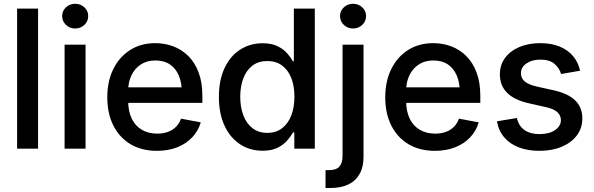

<svg xmlns="http://www.w3.org/2000/svg" viewBox="-20 -772 3086 997"><path d="M177.7 -727.5V0H68.8V-727.5Z M315.4 0V-540H424.3V0ZM370.1 -624Q342.3 -624 322.5 -642.8Q302.7 -661.6 302.7 -688.5Q302.7 -715.3 322.5 -733.9Q342.3 -752.4 370.1 -752.4Q398.4 -752.4 418.2 -733.9Q438 -715.3 438 -688.5Q438 -661.6 418.2 -642.8Q398.4 -624 370.1 -624Z M794.9 11.2Q715.3 11.2 657.5 -23.4Q599.6 -58.1 568.4 -120.6Q537.1 -183.1 537.1 -266.6Q537.1 -349.6 568.1 -412.8Q599.1 -476.1 655.3 -512Q711.4 -547.9 786.6 -547.9Q835.4 -547.9 879.4 -531.5Q923.3 -515.1 957.3 -481.7Q991.2 -448.2 1011 -396.7Q1030.8 -345.2 1030.8 -274.4V-237.8H594.2V-318.4H974.6L924.3 -292.5Q924.3 -341.8 908.7 -379.2Q893.1 -416.5 862.5 -437.3Q832 -458 787.1 -458Q742.7 -458 710.9 -437Q679.2 -416 662.4 -380.4Q645.5 -344.7 645.5 -301.8V-248.5Q645.5 -194.3 664.1 -156Q682.6 -117.7 716.8 -97.9Q751 -78.1 796.4 -78.1Q826.7 -78.1 851.3 -86.9Q876 -95.7 893.6 -113.3Q911.1 -130.9 919.9 -155.8L1022.5 -136.7Q1009.8 -92.8 978.5 -59.3Q947.3 -25.9 900.6 -7.3Q854 11.2 794.9 11.2Z M1343.8 10.7Q1277.3 10.7 1226.1 -23.2Q1174.8 -57.1 1145.8 -119.6Q1116.7 -182.1 1116.7 -269Q1116.7 -356 1146 -418.5Q1175.3 -481 1226.8 -514.2Q1278.3 -547.4 1343.3 -547.4Q1390.6 -547.4 1421.6 -532Q1452.6 -516.6 1471.4 -494.9Q1490.2 -473.1 1501 -453.6H1505.9V-727.5H1614.7V0H1508.3V-84H1501Q1490.2 -64 1470.9 -42Q1451.7 -20 1420.9 -4.6Q1390.1 10.7 1343.8 10.7ZM1368.2 -82Q1412.6 -82 1444.1 -105.7Q1475.6 -129.4 1492.2 -171.6Q1508.8 -213.9 1508.8 -269.5Q1508.8 -325.7 1492.4 -367.2Q1476.1 -408.7 1444.6 -431.9Q1413.1 -455.1 1368.2 -455.1Q1322.3 -455.1 1291 -431.4Q1259.8 -407.7 1243.7 -365.7Q1227.5 -323.7 1227.5 -269.5Q1227.5 -215.3 1243.7 -172.9Q1259.8 -130.4 1291.3 -106.2Q1322.8 -82 1368.2 -82Z M1758.8 -540H1867.7V40Q1868.2 93.3 1848.1 129.9Q1828.1 166.5 1790 185.3Q1752 204.1 1696.8 204.1H1670.4V111.3H1689.9Q1726.6 111.3 1742.7 92.5Q1758.8 73.7 1758.8 36.6ZM1813 -624Q1785.2 -624 1765.4 -642.8Q1745.6 -661.6 1745.6 -688.5Q1745.6 -715.3 1765.4 -733.9Q1785.2 -752.4 1813 -752.4Q1841.3 -752.4 1861.1 -733.9Q1880.9 -715.3 1880.9 -688.5Q1880.9 -661.6 1861.1 -642.8Q1841.3 -624 1813 -624Z M2238.3 11.2Q2158.7 11.2 2100.8 -23.4Q2043 -58.1 2011.7 -120.6Q1980.5 -183.1 1980.5 -266.6Q1980.5 -349.6 2011.5 -412.8Q2042.5 -476.1 2098.6 -512Q2154.8 -547.9 2230 -547.9Q2278.8 -547.9 2322.8 -531.5Q2366.7 -515.1 2400.6 -481.7Q2434.6 -448.2 2454.3 -396.7Q2474.1 -345.2 2474.1 -274.4V-237.8H2037.6V-318.4H2418L2367.7 -292.5Q2367.7 -341.8 2352.1 -379.2Q2336.4 -416.5 2305.9 -437.3Q2275.4 -458 2230.5 -458Q2186 -458 2154.3 -437Q2122.6 -416 2105.7 -380.4Q2088.9 -344.7 2088.9 -301.8V-248.5Q2088.9 -194.3 2107.4 -156Q2126 -117.7 2160.2 -97.9Q2194.3 -78.1 2239.7 -78.1Q2270 -78.1 2294.7 -86.9Q2319.3 -95.7 2336.9 -113.3Q2354.5 -130.9 2363.3 -155.8L2465.8 -136.7Q2453.1 -92.8 2421.9 -59.3Q2390.6 -25.9 2344 -7.3Q2297.4 11.2 2238.3 11.2Z M2781.2 11.2Q2721.7 11.2 2675 -6.3Q2628.4 -23.9 2598.9 -58.1Q2569.3 -92.3 2560.5 -142.1L2664.1 -159.2Q2673.8 -117.2 2703.9 -96.4Q2733.9 -75.7 2781.7 -75.7Q2832.5 -75.7 2862.5 -96.7Q2892.6 -117.7 2892.6 -147.9Q2892.6 -173.8 2873.3 -190.4Q2854 -207 2816.4 -215.3L2725.6 -235.8Q2650.4 -252.9 2613 -290.3Q2575.7 -327.6 2575.7 -386.2Q2575.7 -434.6 2602.3 -470.9Q2628.9 -507.3 2676.3 -527.6Q2723.6 -547.9 2785.2 -547.9Q2844.2 -547.9 2887.2 -529.8Q2930.2 -511.7 2956.5 -479.7Q2982.9 -447.8 2992.2 -404.8L2893.6 -387.7Q2885.3 -418 2859.6 -440.2Q2834 -462.4 2786.1 -462.4Q2742.2 -462.4 2713.6 -442.6Q2685.1 -422.9 2685.1 -392.1Q2685.1 -365.7 2704.6 -349.1Q2724.1 -332.5 2766.6 -322.8L2855 -303.2Q2931.2 -286.1 2967.5 -250Q3003.9 -213.9 3003.9 -156.7Q3003.9 -106.9 2975.6 -69.1Q2947.3 -31.2 2897 -10Q2846.7 11.2 2781.2 11.2Z"/></svg>

Font: V-Inter
Style: Medium-500
Weight: 500
Designer: Rasmus Andersson
Foundry: rsms
Version: Version 4.000;git-4146feb